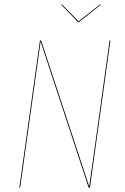

<svg xmlns="http://www.w3.org/2000/svg" viewBox="-20 -867 577 887"><path d="M442.4 -846.7 445.3 -844.7 344.2 -764.6H340.8L263.2 -844.7L266.1 -846.7L342.8 -768.6ZM490.2 -680.2 395.5 0H389.6L167.5 -675.3Q153.8 -576.2 151.9 -562.5L73.2 0H69.3L164.6 -680.2H169.9L392.1 -5.4Q395 -25.4 401.6 -73Q408.2 -120.6 411.6 -143.1L486.3 -680.2Z"/></svg>

Font: Fira Sans Compressed Four
Style: Italic
Weight: 100
Width: 3
Italic angle: -8°
Designer: Carrois Corporate & Edenspiekermann AG
Foundry: Carrois Corporate GbR & Edenspiekermann AG
Version: Version 4.203;PS 004.203;hotconv 1.0.88;makeotf.lib2.5.64775